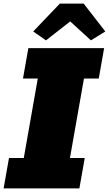

<svg xmlns="http://www.w3.org/2000/svg" viewBox="-40 -1044 603 1064"><path d="M-20 0 9.8 -168.5H91.8L169.4 -608.9H87.4L117.2 -777.3H537.1L507.3 -608.9H425.3L347.7 -168.5H429.7L399.9 0ZM214.8 -820.3 144 -869.6 291.5 -1023.9H423.8L543.5 -869.6L463.9 -820.3L349.1 -925.3Z"/></svg>

Font: Bevan
Style: Italic
Weight: 400
Italic angle: -10°
Designer: Vernon Adams
Foundry: Vernon Adams
Version: Version 2.100; ttfautohint (v1.8.3)